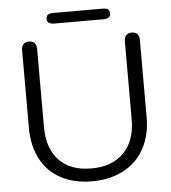

<svg xmlns="http://www.w3.org/2000/svg" viewBox="-57 -893 852 955"><g transform="rotate(-5 368.5 -415.5)"><path d="M74 -283V-670Q74 -689 84 -699.5Q94 -710 111 -710Q129 -710 139 -699.5Q149 -689 149 -670V-280Q149 -172 206 -113Q263 -54 366 -54Q470 -54 528.5 -113.5Q587 -173 587 -280V-670Q587 -689 597.5 -699.5Q608 -710 625 -710Q643 -710 652.5 -699.5Q662 -689 662 -670V-283Q662 -195 626 -128.5Q590 -62 522.5 -26Q455 10 364 10Q275 10 209.5 -25Q144 -60 109 -126Q74 -192 74 -283ZM209 -814Q209 -830 218.5 -835.5Q228 -841 245 -841H490Q508 -841 517 -835Q526 -829 526 -814Q526 -788 490 -788H245Q209 -788 209 -814Z"/></g></svg>

Font: Kodchasan
Style: Regular
Weight: 400
Version: Version 1.000; ttfautohint (v1.6)